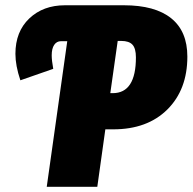

<svg xmlns="http://www.w3.org/2000/svg" viewBox="-20 -716 738 736"><path d="M455.1 -695.8Q574.2 -695.8 636.2 -646Q698.2 -596.2 698.2 -499Q698.2 -372.6 621.6 -296.4Q544.9 -220.2 414.1 -220.2H383.8L353 0H159.2L237.8 -558.1H213.9Q197.3 -558.1 187.7 -543.9Q178.2 -529.8 178.2 -503.9Q178.2 -484.4 184.1 -452.1L58.1 -408.2Q39.1 -464.4 39.1 -509.8Q39.1 -594.7 92.3 -645.3Q145.5 -695.8 229 -695.8ZM412.1 -358.9Q501 -358.9 501 -496.1Q501 -530.3 487.8 -544.7Q474.6 -559.1 444.8 -559.1H431.2L402.8 -358.9Z"/></svg>

Font: Fira Sans Compressed Heavy
Style: Italic
Weight: 900
Width: 3
Italic angle: -8°
Designer: Carrois Corporate & Edenspiekermann AG
Foundry: Carrois Corporate GbR & Edenspiekermann AG
Version: Version 4.203;PS 004.203;hotconv 1.0.88;makeotf.lib2.5.64775